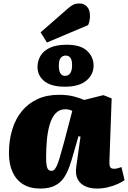

<svg xmlns="http://www.w3.org/2000/svg" viewBox="-20 -1082 744 1116"><path d="M616 -145Q615 -125 619.5 -113Q624 -101 643 -101Q654 -101 666.5 -104.5Q679 -108 686 -111L704 -35Q691 -25 665 -13Q639 -1 607 6.5Q575 14 543 14Q506 14 476.5 1Q447 -12 432 -39.5Q417 -67 423 -111L448 -288L436 -290L407 -189Q396 -149 383 -112.5Q370 -76 350.5 -47.5Q331 -19 298 -2.5Q265 14 214 14Q154 14 113.5 -11.5Q73 -37 52.5 -83Q32 -129 32 -191Q32 -266 51 -328.5Q70 -391 107 -436Q144 -481 198 -506Q252 -531 323 -531Q375 -531 412.5 -520.5Q450 -510 469 -501L581 -529L629 -510ZM279 -89Q288 -89 294.5 -94.5Q301 -100 309 -116Q317 -132 327 -165.5Q337 -199 352 -254L400 -437Q396 -440 385 -443.5Q374 -447 360 -447Q325 -447 303 -423Q281 -399 269 -358.5Q257 -318 252.5 -268Q248 -218 248 -166Q248 -132 252 -115.5Q256 -99 263.5 -94Q271 -89 279 -89ZM374 -1032Q393 -1049 407.5 -1055.5Q422 -1062 443 -1062Q466 -1062 484.5 -1044.5Q503 -1027 503 -989Q503 -979 500.5 -963Q498 -947 492 -936L253 -835L216 -894ZM357 -578Q278 -578 238 -610Q198 -642 198 -693Q198 -728 215.5 -757.5Q233 -787 270.5 -804.5Q308 -822 369 -822Q448 -822 486 -786.5Q524 -751 524 -701Q524 -649 482 -613.5Q440 -578 357 -578ZM357 -641Q370 -641 379 -647Q388 -653 393.5 -667Q399 -681 399 -703Q399 -725 394 -737Q389 -749 381 -754Q373 -759 362 -759Q344 -759 333 -745.5Q322 -732 322 -702Q322 -669 331.5 -655Q341 -641 357 -641Z"/></svg>

Font: Literata Black
Style: Italic
Weight: 900
Italic angle: -2°
Designer: Latin by Veronika Burian and Jose Scaglione. Greek by Irene Vlachou. Cyrillic by Vera Evstafieva
Foundry: TypeTogether
Version: Version 3.002